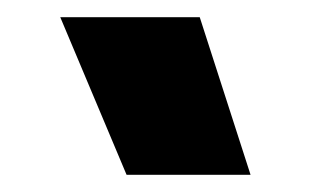

<svg xmlns="http://www.w3.org/2000/svg" viewBox="-20 -764 361 223"><path d="M127 -561H271L212 -744H50Z"/></svg>

Font: Fixel Display Black
Style: Regular
Weight: 900
Designer: AlfaBravo + MacPaw
Foundry: Kyrylo Tkachov, Marchela Mozhyna, Serhii Makarenko, Maria Weinstein, Zakhar Kryvoshyya
Version: Version 1.211